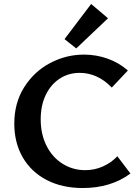

<svg xmlns="http://www.w3.org/2000/svg" viewBox="-20 -940 703 967"><path d="M305 -743 439 -920 524 -848 364 -696ZM52 -317Q52 -422 102 -501Q152 -580 232.5 -622.5Q313 -665 403 -665Q464 -665 521 -645Q578 -625 624 -585L543 -499Q472 -573 381 -573Q326 -573 281.5 -544.5Q237 -516 211 -463Q185 -410 185 -339Q185 -264 214.5 -205.5Q244 -147 295.5 -115Q347 -83 409 -83Q457 -83 499 -102Q541 -121 571 -153L637 -66Q538 7 397 7Q293 7 215 -33.5Q137 -74 94.5 -147.5Q52 -221 52 -317Z"/></svg>

Font: Ysabeau Infant
Style: Bold
Weight: 700
Designer: Christian Thalmann (Catharsis Fonts)
Version: Version 0.003